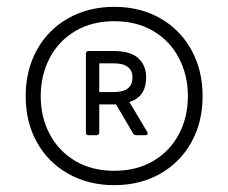

<svg xmlns="http://www.w3.org/2000/svg" viewBox="-20 -775 667 561"><path d="M55 -494Q55 -570 88 -629.5Q121 -689 180 -722Q239 -755 314 -755Q389 -755 447.5 -722Q506 -689 539 -629.5Q572 -570 572 -494Q572 -418 539 -359Q506 -300 447.5 -267Q389 -234 314 -234Q239 -234 180 -267Q121 -300 88 -359Q55 -418 55 -494ZM529 -494Q529 -555 503 -605Q477 -655 428.5 -684Q380 -713 314 -713Q248 -713 199.5 -684Q151 -655 125 -605Q99 -555 99 -494Q99 -433 125 -383.5Q151 -334 199.5 -305Q248 -276 314 -276Q380 -276 428.5 -305Q477 -334 503 -383.5Q529 -433 529 -494ZM239 -380Q231 -380 231 -388V-618Q231 -626 239 -626H312Q361 -626 384 -605Q407 -584 407 -549Q407 -492 358 -477L410 -390Q411 -388 411 -385Q411 -380 405 -380H378Q372 -380 369 -385L319 -470H270V-388Q270 -380 262 -380ZM270 -590V-506H311Q340 -506 353.5 -516.5Q367 -527 367 -549Q367 -590 311 -590Z"/></svg>

Font: LINE Seed Sans TH
Style: Regular
Weight: 400
Designer: Dalton Maag Ltd | Thai characters by Cadson Demak Co.,Ltd.
Foundry: Dalton Maag Ltd
Version: Version 1.002